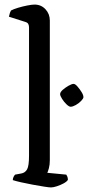

<svg xmlns="http://www.w3.org/2000/svg" viewBox="-20 -820 385 840"><path d="M203 0Q195 0 173 -3.5Q151 -7 123.5 -12Q96 -17 72 -22.5Q48 -28 36 -32Q36 -40 39.5 -46.5Q43 -53 46 -56L73 -61Q90 -64 98.5 -79Q107 -94 107 -139V-700Q107 -708 104 -714.5Q101 -721 91 -724L19 -747Q21 -757 23.5 -764Q26 -771 28 -774Q39 -780 59 -786Q79 -792 99.5 -796Q120 -800 131 -800Q160 -800 179 -779.5Q198 -759 198 -730V-120Q198 -99 194 -84.5Q190 -70 187 -64L270 -56Q272 -53 274.5 -47.5Q277 -42 277 -33Q272 -25 258 -17.5Q244 -10 228.5 -5Q213 0 203 0ZM289 -353Q282 -353 271 -363.5Q260 -374 251.5 -387.5Q243 -401 243 -408Q243 -417 254.5 -427Q266 -437 280 -445Q294 -453 302 -453Q309 -453 319 -441.5Q329 -430 337 -417Q345 -404 345 -395Q345 -389 335 -378.5Q325 -368 311.5 -360.5Q298 -353 289 -353Z"/></svg>

Font: Texturina 12pt
Style: Regular
Weight: 400
Designer: Guillermo Torres Carreño
Foundry: Omnibus-Type
Version: Version 1.002